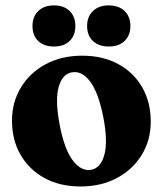

<svg xmlns="http://www.w3.org/2000/svg" viewBox="-20 -680 604 712"><path d="M285 -473.5Q361 -473.5 418.2 -442.5Q475.5 -411.5 507.2 -356.5Q539 -301.5 539 -229.5Q539 -160.5 506 -106.2Q473 -52 414.2 -20.2Q355.5 11.5 278.5 11.5Q202.5 11.5 145.5 -19.5Q88.5 -50.5 56.5 -105.5Q24.5 -160.5 24.5 -232.5Q24.5 -301 57.5 -355.5Q90.5 -410 149.2 -441.8Q208 -473.5 285 -473.5ZM319 -50.5Q354 -57.5 367.2 -106.8Q380.5 -156 363 -246Q345 -337 314 -378Q283 -419 245.5 -411.5Q210.5 -405 197.2 -356Q184 -307 201.5 -216Q219 -125 250.5 -84.2Q282 -43.5 319 -50.5ZM180 -507.5Q143.5 -507.5 122 -527.8Q100.5 -548 100.5 -583.5Q100.5 -618.5 122 -639.2Q143.5 -660 180 -660Q217 -660 238.2 -639.2Q259.5 -618.5 259.5 -583.5Q259.5 -548.5 238.2 -528Q217 -507.5 180 -507.5ZM383 -507.5Q346.5 -507.5 324.8 -527.8Q303 -548 303 -583.5Q303 -618.5 324.8 -639.2Q346.5 -660 383 -660Q420.5 -660 442 -639.2Q463.5 -618.5 463.5 -583.5Q463.5 -548.5 442 -528Q420.5 -507.5 383 -507.5Z"/></svg>

Font: Fraunces 72pt S050
Style: Bold
Weight: 700
Version: Version 1.000; ttfautohint (v1.8.3)